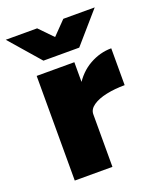

<svg xmlns="http://www.w3.org/2000/svg" viewBox="-162 -781 711 862"><g transform="rotate(-20 193.5 -350.0)"><path d="M183 -255Q183 -336 215.5 -391Q248 -446 298 -474Q348 -502 402 -502V-326Q355 -326 314.5 -317.5Q274 -309 249.5 -292Q225 -275 225 -251ZM45 0V-500H225V0ZM108 -554V-559L245 -700H395L268 -554ZM97 -554 -30 -700H120L257 -559V-554Z"/></g></svg>

Font: Figtree Light Black
Style: Regular
Weight: 900
Version: Version 2.000